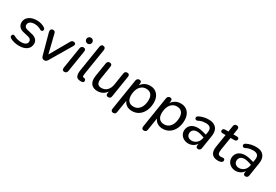

<svg xmlns="http://www.w3.org/2000/svg" viewBox="62 -1813 4487 3121"><g transform="rotate(30 2305.5 -252.5)"><path d="M54 -30.6Q31.7 -43.4 29.9 -64.8Q28.1 -86.2 44.4 -97.5Q60.6 -108.9 84 -95.8Q145.8 -60.4 222.3 -60.4Q274.5 -60.4 303.2 -80.4Q332 -100.4 332 -136.8Q332 -160.1 315.9 -175.9Q299.9 -191.7 269.9 -198.2L176 -219.8Q123.7 -231.2 95 -263.2Q66.3 -295.1 66.3 -341.9Q66.3 -385.7 91.2 -420.9Q116.1 -456 162.7 -476.2Q209.4 -496.4 271.8 -496.4Q312 -496.4 352.7 -484.9Q393.3 -473.4 420.8 -454.2Q441.8 -439.8 442.6 -419.3Q443.3 -398.9 426.5 -389.4Q409.8 -380 387.1 -393.1Q335.3 -426.7 267.7 -426.7Q214.4 -426.7 184 -405.1Q153.6 -383.6 153.6 -346.6Q153.6 -323.5 167.5 -308Q181.4 -292.5 210.2 -285.7L304 -264Q359.6 -251 389.4 -220.7Q419.2 -190.3 419.2 -143.5Q419.2 -72 365.2 -31.4Q311.2 9.3 221.1 9.3Q173.8 9.3 129.8 -1.1Q85.9 -11.4 54 -30.6Z M637.5 -39.4 531.7 -428.2Q524 -456.6 535.9 -475.5Q547.9 -494.4 574.7 -494.4Q594.3 -494.4 605.1 -484.6Q615.8 -474.7 621.3 -451.2L714.2 -74.5H686.4L907.8 -461.5Q917.8 -479.9 929.4 -487.1Q941 -494.4 959 -494.4Q976.8 -494.4 987.6 -485.9Q998.4 -477.5 999 -463.2Q999.7 -449 990.3 -433.1L752.1 -30Q740.4 -10.3 726.7 -1.5Q712.9 7.3 694 7.3Q671.4 7.3 657.7 -4.3Q644 -15.8 637.5 -39.4Z M1030.2 -47.8 1093.7 -447.7Q1101.7 -494.4 1147.8 -494.4Q1169.7 -494.4 1179.8 -479.7Q1190 -465.1 1186.1 -439.3L1122.6 -39.4Q1114.6 7.3 1068.5 7.3Q1046.6 7.3 1036.5 -7.4Q1026.3 -22 1030.2 -47.8ZM1114.2 -635.5Q1114.2 -658.8 1130.9 -675.3Q1147.5 -691.9 1170.9 -691.9Q1194.2 -691.9 1210.8 -675.3Q1227.3 -658.6 1227.3 -635.3Q1227.3 -612 1210.7 -595.4Q1194 -578.8 1170.7 -578.8Q1147.4 -578.8 1130.8 -595.5Q1114.2 -612.1 1114.2 -635.5Z M1367.5 5.6Q1304.9 2.9 1289.4 -38.9Q1274 -80.7 1283.6 -141.4Q1307.7 -290.9 1330.8 -440Q1343.2 -514.4 1361.3 -633.7Q1365.2 -656.9 1378.6 -668.6Q1392 -680.4 1413.9 -676.9Q1435.8 -674 1445.3 -658.4Q1454.8 -642.7 1451 -619.2Q1412.1 -373 1372.6 -126.1Q1369.1 -105.2 1370 -93.9Q1370.9 -82.6 1375.9 -76.1Q1380.9 -69.6 1390.6 -69.6Q1413.5 -69.6 1424.8 -55.8Q1436 -42 1433.3 -23.9Q1429.5 -2 1408.7 2.8Q1387.9 7.5 1367.5 5.6Z M1545.5 -194 1586.3 -450.2Q1593.1 -494.4 1637.9 -494.4Q1661.1 -494.4 1672 -480.7Q1683 -467 1679.1 -441.8L1640.1 -194.3Q1630.2 -130.3 1650.5 -98.8Q1670.7 -67.3 1722.4 -67.3Q1787.1 -67.3 1827.9 -109.4Q1868.6 -151.4 1880.1 -224.4L1915.3 -450.2Q1922.1 -494.4 1966.9 -494.4Q1990 -494.4 2000.8 -480.6Q2011.6 -466.7 2008.1 -442.3L1944.2 -37.6Q1937.5 7.3 1893 7.3Q1870.5 7.3 1860.4 -5.5Q1850.2 -18.3 1853.5 -42.8L1865.7 -125.6L1874.2 -108.7Q1849.3 -52.5 1801.3 -21.6Q1753.3 9.3 1690.7 9.3Q1609.1 9.3 1569.2 -42Q1529.2 -93.3 1545.5 -194Z M2050 132.8 2141.8 -446.4Q2149.9 -494.4 2195.9 -494.4Q2217.8 -494.4 2227.3 -480.1Q2236.8 -465.7 2233 -439.3L2221.7 -369.1L2216.4 -387.9Q2243.6 -439.9 2290 -468.1Q2336.3 -496.4 2396.7 -496.4Q2481.5 -496.4 2532.5 -439.9Q2583.6 -383.5 2583.6 -287.3Q2583.6 -205.4 2554.3 -137.7Q2525.1 -70.1 2469.8 -30.4Q2414.4 9.3 2339.1 9.3Q2278.8 9.3 2234.8 -20.3Q2190.8 -49.9 2173.8 -106.3H2182.1L2142.4 142.4Q2138.9 166 2126 176.6Q2113.1 187.3 2088.9 187.3Q2067 187.3 2056.6 172.9Q2046.1 158.6 2050 132.8ZM2488.6 -283.5Q2488.6 -351.1 2456.1 -386.7Q2423.6 -422.3 2364.4 -422.3Q2313.7 -422.3 2276.7 -393.6Q2239.7 -365 2220.5 -315.1Q2201.2 -265.2 2201.2 -203.6Q2201.2 -136 2233.7 -100.4Q2266.2 -64.8 2325.4 -64.8Q2376.1 -64.8 2413.1 -93.5Q2450.1 -122.2 2469.3 -172Q2488.6 -221.9 2488.6 -283.5Z M2626 132.8 2717.8 -446.4Q2725.9 -494.4 2771.9 -494.4Q2793.8 -494.4 2803.3 -480.1Q2812.8 -465.7 2809 -439.3L2797.7 -369.1L2792.4 -387.9Q2819.6 -439.9 2866 -468.1Q2912.3 -496.4 2972.7 -496.4Q3057.5 -496.4 3108.5 -439.9Q3159.6 -383.5 3159.6 -287.3Q3159.6 -205.4 3130.3 -137.7Q3101.1 -70.1 3045.8 -30.4Q2990.4 9.3 2915.1 9.3Q2854.8 9.3 2810.8 -20.3Q2766.8 -49.9 2749.8 -106.3H2758.1L2718.4 142.4Q2714.9 166 2702 176.6Q2689.1 187.3 2664.9 187.3Q2643 187.3 2632.6 172.9Q2622.1 158.6 2626 132.8ZM3064.6 -283.5Q3064.6 -351.1 3032.1 -386.7Q2999.6 -422.3 2940.4 -422.3Q2889.7 -422.3 2852.7 -393.6Q2815.7 -365 2796.5 -315.1Q2777.2 -265.2 2777.2 -203.6Q2777.2 -136 2809.7 -100.4Q2842.2 -64.8 2901.4 -64.8Q2952.1 -64.8 2989.1 -93.5Q3026.1 -122.2 3045.3 -172Q3064.6 -221.9 3064.6 -283.5Z M3233.7 -138.4Q3233.7 -192 3265 -232.1Q3296.3 -272.3 3358.5 -286Q3420.7 -299.8 3508.7 -276.9L3589.1 -255.7L3580.3 -197.1L3518.5 -216.5Q3454.3 -237.6 3411.3 -231.8Q3368.3 -226.1 3348 -201.5Q3327.7 -177 3327.7 -144.1Q3327.7 -104.2 3354.5 -81.5Q3381.2 -58.8 3420.3 -58.8Q3473.5 -58.8 3513.6 -94.2Q3553.7 -129.5 3563.2 -189.7L3582.6 -310.6Q3591.7 -365.5 3567.2 -394.2Q3542.7 -422.9 3482.5 -422.9Q3453.3 -422.9 3427.3 -418.4Q3401.3 -413.8 3375.9 -403.7Q3365.4 -398.8 3348.9 -390.8Q3325.3 -379.3 3308 -390.7Q3290.7 -402.1 3293.4 -423.4Q3296.1 -444.6 3323.3 -457.4Q3361 -476.9 3405.4 -486.6Q3449.8 -496.4 3493.3 -496.4Q3562.6 -496.4 3605.2 -470.1Q3647.8 -443.9 3663.4 -396.7Q3679 -349.5 3669 -286.3L3629.9 -39.4Q3627 -16.3 3613.8 -4.5Q3600.6 7.3 3578.7 7.3Q3557.4 7.3 3547.6 -6.3Q3537.7 -19.9 3541.6 -45.3L3553.5 -121L3561.6 -108.5Q3541.3 -50.4 3495.8 -20.6Q3450.2 9.3 3394.7 9.3Q3351.9 9.3 3314.6 -10Q3277.4 -29.3 3255.5 -63.1Q3233.7 -97 3233.7 -138.4Z M3816.2 -171.2 3855.1 -414.8H3800.6Q3781.5 -414.8 3771 -422.9Q3760.5 -430.9 3760.5 -445.5Q3760.5 -465.5 3773.2 -476.3Q3786 -487.1 3808.9 -487.1H3866.4L3884 -598.1Q3890.7 -642.3 3935.5 -642.3Q3959.3 -642.3 3969.8 -628.5Q3980.2 -614.8 3976.3 -589.7L3960.4 -487.1H4025.7Q4045.5 -487.1 4056 -479.4Q4066.5 -471.6 4066.5 -457.1Q4066.5 -438.3 4054.4 -426.6Q4042.2 -414.8 4021.2 -414.8H3948.7L3911.2 -179.5Q3901.5 -119.2 3913.5 -94.5Q3925.6 -69.8 3967.5 -69.8Q3986.9 -69.8 3996.4 -72.6Q4001.3 -74.2 4006.2 -74.2Q4021.7 -75 4030.7 -66Q4039.7 -57.1 4040.1 -42.5Q4040.8 -25.1 4031.3 -14.9Q4021.8 -4.6 4005 0.9Q4000.2 2.5 3997.4 2.9Q3975.7 9.3 3957.6 9.3Q3871.5 9.3 3837.1 -38.5Q3802.6 -86.3 3816.2 -171.2Z M4122.7 -138.4Q4122.7 -192 4154 -232.1Q4185.3 -272.3 4247.5 -286Q4309.7 -299.8 4397.7 -276.9L4478.1 -255.7L4469.3 -197.1L4407.5 -216.5Q4343.3 -237.6 4300.3 -231.8Q4257.3 -226.1 4237 -201.5Q4216.7 -177 4216.7 -144.1Q4216.7 -104.2 4243.5 -81.5Q4270.2 -58.8 4309.3 -58.8Q4362.5 -58.8 4402.6 -94.2Q4442.7 -129.5 4452.2 -189.7L4471.6 -310.6Q4480.7 -365.5 4456.2 -394.2Q4431.7 -422.9 4371.5 -422.9Q4342.3 -422.9 4316.3 -418.4Q4290.3 -413.8 4264.9 -403.7Q4254.4 -398.8 4237.9 -390.8Q4214.3 -379.3 4197 -390.7Q4179.7 -402.1 4182.4 -423.4Q4185.1 -444.6 4212.3 -457.4Q4250 -476.9 4294.4 -486.6Q4338.8 -496.4 4382.3 -496.4Q4451.6 -496.4 4494.2 -470.1Q4536.8 -443.9 4552.4 -396.7Q4568 -349.5 4558 -286.3L4518.9 -39.4Q4516 -16.3 4502.8 -4.5Q4489.6 7.3 4467.7 7.3Q4446.4 7.3 4436.6 -6.3Q4426.7 -19.9 4430.6 -45.3L4442.5 -121L4450.6 -108.5Q4430.3 -50.4 4384.8 -20.6Q4339.2 9.3 4283.7 9.3Q4240.9 9.3 4203.6 -10Q4166.4 -29.3 4144.5 -63.1Q4122.7 -97 4122.7 -138.4Z"/></g></svg>

Font: SN Pro Thin
Style: Italic
Weight: 200
Italic angle: -9°
Designer: Tobias Whetton
Foundry: Supernotes
Version: Version 1.003;Glyphs 3.3 (3324)